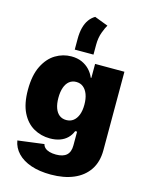

<svg xmlns="http://www.w3.org/2000/svg" viewBox="-149 -923 944 1229"><g transform="rotate(15 322.5 -308.5)"><path d="M310.5 215.3Q234.4 215.3 178.5 196Q122.6 176.8 89.1 141.6Q55.7 106.4 47.9 59.6L221.7 37.1Q224.6 51.3 236.1 61.8Q247.6 72.3 266.4 77.6Q285.2 83 309.6 83Q356.4 83 379.6 62Q402.8 41 402.8 -2.4V-93.8H390.1Q379.4 -66.4 359.4 -46.9Q339.4 -27.3 310.5 -17.1Q281.7 -6.8 245.1 -6.8Q186 -6.8 137 -34.7Q87.9 -62.5 58.6 -121.1Q29.3 -179.7 29.3 -271.5Q29.3 -368.2 60.1 -429.7Q90.8 -491.2 139.6 -520.5Q188.5 -549.8 244.1 -549.8Q283.7 -549.8 314 -536.4Q344.2 -522.9 365.5 -500.2Q386.7 -477.5 397.9 -449.7H401.9V-542.5H596.2V-22.5Q596.2 55.2 560.5 108.2Q524.9 161.1 460.9 188.2Q397 215.3 310.5 215.3ZM315.9 -147.5Q343.3 -147.5 362.5 -162.4Q381.8 -177.2 392.6 -205.1Q403.3 -232.9 403.3 -272Q403.3 -312 392.6 -340.6Q381.8 -369.1 362.5 -384.5Q343.3 -399.9 315.9 -399.9Q289.1 -399.9 270 -384.5Q251 -369.1 241 -340.6Q231 -312 231 -272Q231 -232.9 241 -204.8Q251 -176.8 270 -162.1Q289.1 -147.5 315.9 -147.5ZM252.4 -597.2V-668.5Q252.4 -710.4 260.7 -742.4Q269 -774.4 285.2 -797.1Q301.3 -819.8 324.7 -833.5L414.6 -799.3Q404.8 -784.2 390.6 -746.8Q376.5 -709.5 376.5 -661.6V-597.2Z"/></g></svg>

Font: Inter 16pt Black
Style: Regular
Weight: 900
Version: Version 4.001;git-66647c0bb